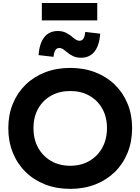

<svg xmlns="http://www.w3.org/2000/svg" viewBox="-20 -1212 911 1245"><path d="M435.3 12.7Q346.4 12.7 272.7 -16Q199.1 -44.6 145.6 -97.3Q92.1 -150 63 -222.3Q33.9 -294.5 33.9 -381.5Q33.9 -467.5 63.1 -538.9Q92.3 -610.3 145.7 -662.5Q199.1 -714.6 272.7 -743.1Q346.3 -771.6 435.4 -771.6Q524.4 -771.6 598 -743.1Q671.5 -714.6 724.9 -662.5Q778.3 -610.3 807.5 -538.9Q836.7 -467.4 836.7 -381.4Q836.7 -294.4 807.6 -222.2Q778.5 -150 725 -97.3Q671.5 -44.6 598 -16Q524.4 12.7 435.3 12.7ZM435.2 -137.2Q505.8 -137.2 559.5 -168.4Q613.3 -199.6 643.5 -254.5Q673.7 -309.5 673.7 -381.6Q673.7 -452.7 643.5 -506.9Q613.3 -561.1 559.6 -591.5Q506 -621.8 435.4 -621.8Q364.8 -621.8 311.1 -591.5Q257.3 -561.1 227.1 -506.9Q196.9 -452.7 196.9 -381.6Q196.9 -309.5 227.1 -254.5Q257.3 -199.6 311 -168.4Q364.7 -137.2 435.2 -137.2ZM532.5 -1005 630 -993.5Q623.5 -915 591.9 -876.3Q560.2 -837.6 505.7 -837.6Q475.5 -837.6 453.2 -848.3Q430.9 -859 409.7 -877.2Q394.9 -890.1 385 -895.5Q375.1 -900.8 364.8 -900.8Q347.8 -900.8 338.7 -886.4Q329.7 -872 327.2 -843.5L229.7 -854.7Q236.4 -933.2 268.2 -972Q299.9 -1010.9 354.6 -1010.9Q384.6 -1010.9 407.3 -1000Q430.1 -989 451.5 -970.3Q467.1 -957.2 476.7 -952.4Q486.3 -947.7 495.4 -947.7Q511.9 -947.7 521.2 -962.1Q530.5 -976.5 532.5 -1005ZM610.6 -1192.5V-1079.7H251.3V-1192.5Z"/></svg>

Font: Hepta Slab ExtraLight
Style: Regular
Weight: 200
Designer: Michael LaGattuta
Foundry: Michael LaGattuta
Version: Version 1.100